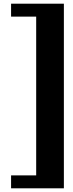

<svg xmlns="http://www.w3.org/2000/svg" viewBox="-20 -820 396 1040"><path d="M326 200V-800H40V-730H176V130H40V200Z"/></svg>

Font: Big Shoulders Stencil Display Black
Style: Regular
Weight: 900
Designer: Patric King
Foundry: XO Type Co
Version: Version 1.000